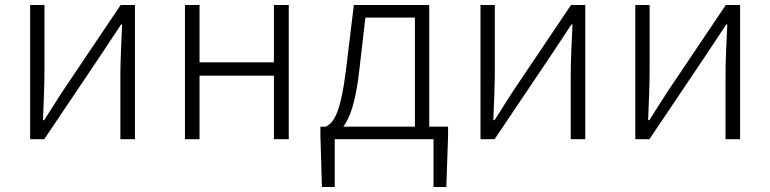

<svg xmlns="http://www.w3.org/2000/svg" viewBox="-20 -554 3064 764"><path d="M100 0H156L386 -342C408 -375 440 -424 462 -457H466C463 -387 459 -315 459 -256V0H517V-534H460L230 -192C209 -159 177 -110 156 -76H151C154 -147 157 -219 157 -277V-534H100Z M716 0H774V-253H1070V0H1129V-534H1070V-306H774V-534H716Z M1312 0H1705V190H1756L1763 -14V-50H1688V-534H1388L1358 -286C1336 -104 1309 -67 1277 -50H1255V-14L1261 190H1312ZM1346 -50C1372 -84 1396 -148 1410 -277L1434 -484H1631V-50Z M1892 0H1948L2178 -342C2200 -375 2232 -424 2254 -457H2258C2255 -387 2251 -315 2251 -256V0H2309V-534H2252L2022 -192C2001 -159 1969 -110 1948 -76H1943C1946 -147 1949 -219 1949 -277V-534H1892Z M2508 0H2564L2794 -342C2816 -375 2848 -424 2870 -457H2874C2871 -387 2867 -315 2867 -256V0H2925V-534H2868L2638 -192C2617 -159 2585 -110 2564 -76H2559C2562 -147 2565 -219 2565 -277V-534H2508Z"/></svg>

Font: Noto Sans TC Light
Style: Regular
Weight: 300
Designer: Ryoko NISHIZUKA 西塚涼子 (kana, bopomofo & ideographs); Paul D. Hunt (Latin, Greek & Cyrillic); Sandoll Communications 산돌커뮤니
Foundry: Adobe
Version: Version 2.004;hotconv 1.0.118;makeotfexe 2.5.65603